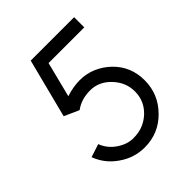

<svg xmlns="http://www.w3.org/2000/svg" viewBox="-192 -801 935 935"><g transform="rotate(-45 275.0 -334.0)"><path d="M274 -444Q318 -444 359 -427Q400 -409 431 -379Q497 -315 497 -220Q497 -125 430 -57Q363 12 266 12Q194 12 134 -30Q74 -71 49 -138L117 -160Q134 -115 175 -87Q216 -59 258 -59Q299 -59 328 -72Q356 -84 378 -105Q425 -150 425 -215Q425 -278 379 -326Q334 -373 274 -373Q213 -373 170 -341L94 -375L172 -680H471V-610H225L179 -428Q230 -444 274 -444Z"/></g></svg>

Font: Glacial Indifference
Style: Regular
Weight: 400
Designer: Alfredo Marco Pradil
Version: Version 1.00